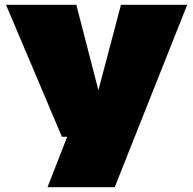

<svg xmlns="http://www.w3.org/2000/svg" viewBox="-20 -570 805 800"><path d="M178 210 260 0H238L5 -550H298L390 -194L484 -550H760L458 210Z"/></svg>

Font: Georama Expanded Black
Style: Regular
Weight: 900
Width: 7
Designer: Jean-Baptiste Levee
Foundry: Production Type
Version: Version 1.000